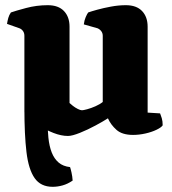

<svg xmlns="http://www.w3.org/2000/svg" viewBox="-20 -520 662 740"><path d="M183 200Q137 200 113.5 166.5Q90 133 82 66Q74 -1 74 -103L163 -64Q163 -23 166.5 10.5Q170 44 179.5 68Q189 92 206 106.5Q223 121 250 124Q252 129 255.5 144.5Q259 160 260 176Q241 189 221.5 194.5Q202 200 183 200ZM242 4Q216 4 186.5 -7.5Q157 -19 131.5 -35Q106 -51 90 -66Q74 -81 74 -88V-382Q74 -393 68.5 -400.5Q63 -408 55 -411L7 -428Q9 -440 12 -451Q15 -462 22 -472Q39 -478 80 -489Q121 -500 164 -500Q205 -500 226.5 -477.5Q248 -455 248 -417V-123Q252 -119 261 -112Q270 -105 280 -100Q290 -95 296 -95Q301 -95 316 -99Q331 -103 348 -110.5Q365 -118 376 -127V-382Q376 -392 370.5 -399.5Q365 -407 356 -411L303 -426Q305 -442 310.5 -454.5Q316 -467 320 -472Q331 -476 354.5 -482.5Q378 -489 407.5 -494.5Q437 -500 465 -500Q506 -500 527.5 -477.5Q549 -455 549 -417V-86L597 -83Q600 -76 603.5 -64.5Q607 -53 607 -37Q602 -29 583.5 -20Q565 -11 540.5 -5.5Q516 0 493 0Q451 0 429 -19.5Q407 -39 396 -64Q379 -53 348.5 -36.5Q318 -20 288 -8Q258 4 242 4Z"/></svg>

Font: Texturina Medium 12pt Black
Style: Regular
Weight: 900
Version: Version 1.002